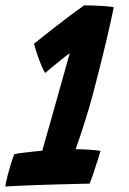

<svg xmlns="http://www.w3.org/2000/svg" viewBox="-48 -676 473 702"><path d="M228.5 -130.5Q253 -130.5 280 -128.5Q307 -126.5 319.5 -124.5Q317 -115 309.2 -90.5Q301.5 -66 293 -41Q284.5 -16 279.5 -4.5Q271.5 -4.5 241.5 -3.8Q211.5 -3 170.8 -2Q130 -1 88.5 0.5Q47 2 15 3.5Q-17 5 -28.5 6Q-27 -7 -21 -30.8Q-15 -54.5 -7.8 -77.8Q-0.5 -101 4.5 -112.5Q16 -115 36.8 -117.5Q57.5 -120 77.5 -122.2Q97.5 -124.5 106.5 -125Q111 -141.5 121.2 -177Q131.5 -212.5 144 -257Q156.5 -301.5 169 -346.2Q181.5 -391 191.8 -427.2Q202 -463.5 207 -481.5Q198 -475.5 178.5 -459.8Q159 -444 140.8 -429Q122.5 -414 117 -409Q107 -425.5 95 -457.5Q83 -489.5 76.5 -516Q86 -524 107.8 -541.2Q129.5 -558.5 157.2 -580Q185 -601.5 212.2 -622Q239.5 -642.5 259.5 -656.5Q273.5 -656.5 294.5 -655.8Q315.5 -655 335.8 -653.5Q356 -652 368 -649.5Q366 -638 356.2 -594.2Q346.5 -550.5 330 -482.5Q313.5 -414.5 291.5 -331Q279 -284 262.5 -231.8Q246 -179.5 228.5 -130.5Z"/></svg>

Font: Grandstander
Style: Bold Italic
Weight: 700
Italic angle: -15°
Designer: Tyler Finck
Foundry: Etcetera Type Co
Version: Version 1.200; ttfautohint (v1.8.3)